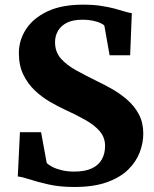

<svg xmlns="http://www.w3.org/2000/svg" viewBox="-20 -772 645 804"><path d="M291 11Q230.5 11 183.8 0.5Q137 -10 104.5 -20.8Q72 -31.5 54.5 -33L63.5 -218.5H152L175.5 -90Q183 -81.5 199 -73.2Q215 -65 238.5 -59.2Q262 -53.5 291 -53.5Q336 -53.5 364.2 -66.8Q392.5 -80 406.2 -104.2Q420 -128.5 420 -160.5Q420 -196 398.5 -221.5Q377 -247 339 -268.8Q301 -290.5 249.5 -314Q220.5 -327.5 187.5 -346.8Q154.5 -366 125.2 -393.8Q96 -421.5 77.5 -459.8Q59 -498 59 -549.5Q59 -603.5 89 -649.8Q119 -696 178.5 -724.2Q238 -752.5 327.5 -752.5Q370 -752.5 402.8 -747.5Q435.5 -742.5 460.5 -735.8Q485.5 -729 503.2 -723.5Q521 -718 532 -717L525 -540.5H439L417 -664.5Q413 -670 400 -675.8Q387 -681.5 368.2 -685.5Q349.5 -689.5 326 -689.5Q285.5 -689.5 260.2 -676.8Q235 -664 222.8 -642.8Q210.5 -621.5 210.5 -595.5Q210.5 -554.5 235 -526.8Q259.5 -499 300.2 -476.8Q341 -454.5 388.5 -431Q419.5 -416.5 452.8 -397.2Q486 -378 515 -352.2Q544 -326.5 562 -292.2Q580 -258 580 -212Q580 -173.5 565 -134Q550 -94.5 516.8 -61.8Q483.5 -29 428 -9Q372.5 11 291 11Z"/></svg>

Font: Merriweather 24pt ExtraBold
Style: Regular
Weight: 800
Version: Version 2.100